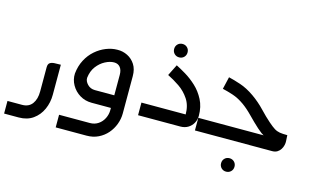

<svg xmlns="http://www.w3.org/2000/svg" viewBox="-84 -723 1903 1161"><g transform="rotate(15 868.0 -143.0)"><path d="M0 200V121H91Q133 121 154.5 92Q176 63 176 14V-137Q176 -157 186.5 -164.5Q197 -172 214.5 -173Q232 -174 255 -174V14Q255 63 236 105.5Q217 148 180.5 174Q144 200 91 200Z M323 200V121H516Q545 121 567.5 106Q590 91 602.5 66Q615 41 615 13V-207Q615 -237 601.5 -254Q588 -271 563 -271Q537 -271 507.5 -255.5Q478 -240 456 -211Q434 -182 429 -139Q428 -118 446.5 -98.5Q465 -79 494 -79H652V0H494Q453 0 420 -20Q387 -40 368 -73.5Q349 -107 351 -145Q356 -193 376 -231Q396 -269 426.5 -295.5Q457 -322 492.5 -336Q528 -350 562 -350Q596 -351 626 -336Q656 -321 674.5 -292Q693 -263 693 -220V14Q693 48 680.5 81.5Q668 115 645 141.5Q622 168 589.5 184Q557 200 516 200Z M934 -402Q916 -402 904 -414Q892 -426 892 -444Q892 -462 904 -474Q916 -486 934 -486Q952 -486 964 -474Q976 -462 976 -444Q976 -426 964 -414Q952 -402 934 -402Z M785 0V-79H1072Q1069 -79 1067 -78.5Q1065 -78 1062 -78Q1062 -135 1036 -174Q1010 -213 972.5 -238.5Q935 -264 898 -282L933 -352Q959 -339 994 -318Q1029 -297 1062.5 -266Q1096 -235 1118.5 -191.5Q1141 -148 1141 -91Q1141 -67 1129.5 -46Q1118 -25 1097.5 -12.5Q1077 0 1049 0Z M1387 192Q1369 192 1357 180Q1345 168 1345 150Q1345 132 1357 120Q1369 108 1387 108Q1405 108 1417 120Q1429 132 1429 150Q1429 168 1417 180Q1405 192 1387 192Z M1141 0V-79H1563Q1563 -78 1562.5 -76.5Q1562 -75 1562 -74Q1547 -79 1533 -89.5Q1519 -100 1507 -111Q1475 -140 1441.5 -174.5Q1408 -209 1377 -231Q1340 -257 1305 -268.5Q1270 -280 1239 -287L1257 -364Q1288 -357 1331.5 -342.5Q1375 -328 1421 -296Q1465 -265 1500.5 -227.5Q1536 -190 1566 -164Q1590 -143 1606 -133Q1622 -123 1640 -120Q1658 -117 1688 -117L1690 -81Q1691 -69 1688 -55.5Q1685 -42 1677 -29Q1669 -16 1656 -8Q1643 0 1624 0Z"/></g></svg>

Font: Mada
Style: Regular
Weight: 400
Designer: Khaled Hosny
Version: Version 1.5